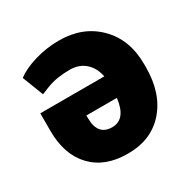

<svg xmlns="http://www.w3.org/2000/svg" viewBox="-129 -662 787 794"><g transform="rotate(-30 264.5 -265.0)"><path d="M249.5 -538.6Q362.8 -538.6 434.3 -467Q505.9 -395.5 505.9 -277.3V-263.7Q505.9 -138.7 440.2 -64.2Q374.5 10.3 261.7 9.3Q154.3 9.3 93.3 -54.9Q32.2 -119.1 32.2 -232.4V-316.4H337.9Q329.1 -360.8 300.3 -386.2Q271.5 -411.6 227.1 -411.6Q165 -411.6 118.7 -394L81.5 -378.9L42.5 -479.5Q77.1 -505.4 133.1 -522Q189 -538.6 249.5 -538.6ZM261.7 -117.7Q327.1 -117.7 338.4 -213.4H192.9V-200.7Q192.9 -117.7 261.7 -117.7Z"/></g></svg>

Font: Roboto
Style: Regular
Weight: 900
Designer: Google
Version: Version 2.001171; 2014